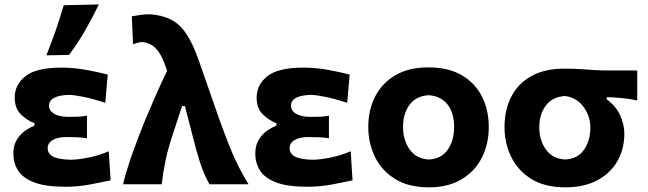

<svg xmlns="http://www.w3.org/2000/svg" viewBox="-20 -808 2841 842"><path d="M268 11Q178.5 11 128.8 -8.5Q79 -28 58.8 -61Q38.5 -94 38.5 -134Q38.5 -169.5 53.2 -194.2Q68 -219 89.5 -234.2Q111 -249.5 131 -256.5V-268Q99.5 -279.5 72 -306Q44.5 -332.5 44.5 -380.5Q44.5 -436.5 91.8 -474Q139 -511.5 249.5 -511.5Q304.5 -511.5 359.8 -501.2Q415 -491 452.5 -481L441.5 -357Q387.5 -375 344.8 -383.5Q302 -392 282 -392Q195 -389 195 -344.5Q195 -322 217.8 -308.8Q240.5 -295.5 281.5 -295.5Q304 -295.5 323.8 -296.2Q343.5 -297 361.5 -301V-201.5Q341.5 -205 320 -206Q298.5 -207 272 -207Q234 -207 211.5 -194.2Q189 -181.5 189 -157.5Q189 -134.5 211.8 -121.8Q234.5 -109 288.5 -107.5Q321 -107.5 367.2 -116.8Q413.5 -126 457 -144.5L465 -17Q427 -9 374.8 1Q322.5 11 268 11ZM183.5 -565.5Q205.5 -620.5 224.5 -675.2Q243.5 -730 259.5 -785L413.5 -788.5Q386 -731.5 353.2 -674.2Q320.5 -617 282.5 -567Z M519.5 0Q536.5 -67.5 562.8 -141Q589 -214.5 617 -282.5Q638 -333 662.2 -388Q686.5 -443 713 -497.5Q691 -566 665.8 -593.2Q640.5 -620.5 603.5 -623.5Q596 -623.5 585 -620.8Q574 -618 563.5 -614L558 -736.5Q573.5 -739.5 594.5 -742.5Q615.5 -745.5 638.5 -745.5Q690.5 -741.5 728.5 -722.8Q766.5 -704 795.8 -661.5Q825 -619 851 -545L945 -276Q968.5 -211.5 987 -165.2Q1005.5 -119 1025 -80.2Q1044.5 -41.5 1070 0H898.5Q872.5 -46 855.5 -101Q838.5 -156 825.5 -208.5L791 -343H778.5L733.5 -206Q716 -152.5 705.5 -101.8Q695 -51 689 0Z M1329 11Q1239.5 11 1189.8 -8.5Q1140 -28 1119.8 -61Q1099.5 -94 1099.5 -134Q1099.5 -169.5 1114.2 -194.2Q1129 -219 1150.5 -234.2Q1172 -249.5 1192 -256.5V-268Q1160.5 -279.5 1133 -306Q1105.5 -332.5 1105.5 -380.5Q1105.5 -436.5 1152.8 -474Q1200 -511.5 1310.5 -511.5Q1365.5 -511.5 1420.8 -501.2Q1476 -491 1513.5 -481L1502.5 -357Q1448.5 -375 1405.8 -383.5Q1363 -392 1343 -392Q1256 -389 1256 -344.5Q1256 -322 1278.8 -308.8Q1301.5 -295.5 1342.5 -295.5Q1365 -295.5 1384.8 -296.2Q1404.5 -297 1422.5 -301V-201.5Q1402.5 -205 1381 -206Q1359.5 -207 1333 -207Q1295 -207 1272.5 -194.2Q1250 -181.5 1250 -157.5Q1250 -134.5 1272.8 -121.8Q1295.5 -109 1349.5 -107.5Q1382 -107.5 1428.2 -116.8Q1474.5 -126 1518 -144.5L1526 -17Q1488 -9 1435.8 1Q1383.5 11 1329 11Z M1861.5 13.5Q1770.5 13.5 1711.5 -23.8Q1652.5 -61 1623.8 -121.2Q1595 -181.5 1595 -251Q1595 -325.5 1625.2 -384.8Q1655.5 -444 1714.2 -478.2Q1773 -512.5 1858.5 -512.5Q1947 -512.5 2005.8 -477.8Q2064.5 -443 2094 -383.8Q2123.5 -324.5 2123.5 -251Q2123.5 -175.5 2092.8 -115.8Q2062 -56 2003.5 -21.2Q1945 13.5 1861.5 13.5ZM1861 -108.5Q1916.5 -111.5 1944 -152.2Q1971.5 -193 1971.5 -251Q1971.5 -312.5 1943 -349.2Q1914.5 -386 1861 -390.5Q1805 -387.5 1776.2 -348.8Q1747.5 -310 1747.5 -251Q1747.5 -194.5 1776.2 -153Q1805 -111.5 1861 -108.5Z M2459 13.5Q2368.5 13.5 2309.5 -23.5Q2250.5 -60.5 2221.5 -120.8Q2192.5 -181 2192.5 -251Q2192.5 -325.5 2221.8 -383.2Q2251 -441 2309.5 -474Q2368 -507 2455.5 -507Q2494.5 -507 2524 -505Q2553.5 -503 2582.2 -501Q2611 -499 2648 -499H2774.5V-367.5Q2742 -374.5 2708.5 -377.8Q2675 -381 2641 -382V-372Q2681 -343.5 2699.5 -302.5Q2718 -261.5 2718 -221.5Q2718 -155.5 2688 -102.2Q2658 -49 2600.2 -17.8Q2542.5 13.5 2459 13.5ZM2458.5 -108.5Q2514 -111.5 2541.5 -151.8Q2569 -192 2569 -249Q2569 -296.5 2540.2 -337.8Q2511.5 -379 2458.5 -387Q2402.5 -383.5 2373.8 -345.2Q2345 -307 2345 -249.5Q2345 -193 2374 -152.2Q2403 -111.5 2458.5 -108.5Z"/></svg>

Font: Commissioner Flair
Style: Bold
Weight: 700
Designer: Kostas Bartsokas
Foundry: Kostas Bartsokas
Version: Version 1.000; ttfautohint (v1.8.3)